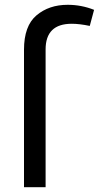

<svg xmlns="http://www.w3.org/2000/svg" viewBox="-20 -780 412 800"><path d="M80 0V-573Q80 -672 132 -716Q184 -760 262 -760Q319 -760 372 -739L354 -672Q311 -681 279 -681Q170 -681 170 -574V0Z"/></svg>

Font: Magra
Style: Regular
Weight: 400
Designer: Viviana Monsalve
Foundry: Viviana Monsalve
Version: Version 1.001